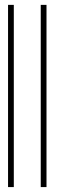

<svg xmlns="http://www.w3.org/2000/svg" viewBox="-20 -760 300 780"><path d="M36.1 -740.2V0H12.7V-740.2ZM168.9 -740.2V0H145.5V-740.2Z"/></svg>

Font: Inter Display Thin
Style: Regular
Weight: 100
Designer: Rasmus Andersson
Foundry: rsms
Version: Version 4.000;git-a52131595